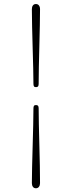

<svg xmlns="http://www.w3.org/2000/svg" viewBox="-20 -802 382 976"><path d="M176.5 -376Q176.5 -367 173.5 -363Q170.5 -359 163 -359Q155.5 -359 152.8 -363Q150 -367 150 -376Q150 -407.5 148.8 -456Q147.5 -504.5 146 -559.2Q144.5 -614 143.2 -666Q142 -718 142 -755.5Q142 -767 147.2 -774.2Q152.5 -781.5 162.5 -781.5Q172.5 -781.5 178 -774.2Q183.5 -767 183.5 -755.5Q183.5 -723.5 182.5 -673.2Q181.5 -623 180 -567.2Q178.5 -511.5 177.5 -460.8Q176.5 -410 176.5 -376ZM150 -251Q150 -260 152.8 -264Q155.5 -268 163 -268Q170.5 -268 173.5 -264Q176.5 -260 176.5 -251Q176.5 -219.5 177.5 -171Q178.5 -122.5 180 -67.8Q181.5 -13 182.5 38.8Q183.5 90.5 183.5 129Q183.5 140 178 147.5Q172.5 155 162.5 155Q152.5 155 147.2 147.5Q142 140 142 129Q142 96.5 143.2 46.5Q144.5 -3.5 146 -59.5Q147.5 -115.5 148.8 -166.2Q150 -217 150 -251Z"/></svg>

Font: Fraunces Thin
Style: Regular
Weight: 250
Version: Version 1.000;[b76b70a41]